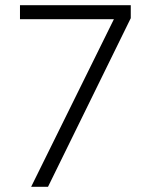

<svg xmlns="http://www.w3.org/2000/svg" viewBox="-20 -720 578 740"><path d="M100 0 419 -646H57V-700H484V-650L165 0Z"/></svg>

Font: Geologica Thin Roman Thin
Style: Regular
Weight: 250
Version: Version 1.010;gftools[0.9.28]